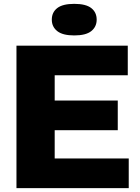

<svg xmlns="http://www.w3.org/2000/svg" viewBox="-20 -977 728 997"><path d="M65.5 0V-740H643.5V-586H264V-154H648.5V0ZM172.5 -301V-455H591.5V-301ZM365.5 -793Q305.5 -793 277.2 -815.5Q249 -838 249 -875Q249 -913 277.2 -935Q305.5 -957 365.5 -957Q426 -957 454 -935Q482 -913 482 -875Q482 -838 454 -815.5Q426 -793 365.5 -793Z"/></svg>

Font: Encode Sans SC SemiExpanded ExtraBold
Style: Regular
Weight: 800
Width: 6
Designer: Multiple Designers
Foundry: Impallari Type
Version: Version 3.002